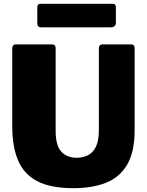

<svg xmlns="http://www.w3.org/2000/svg" viewBox="-20 -974 768 1004"><path d="M684 -293Q684 -178 644 -111.5Q604 -45 532 -17.5Q460 10 364 10Q244 10 174 -27Q104 -64 74 -136.5Q44 -209 44 -313V-719Q44 -742 63 -742H253Q271 -742 271 -721V-289Q271 -213 300.5 -181Q330 -149 381 -149Q412 -149 438.5 -161.5Q465 -174 481 -205.5Q497 -237 497 -292V-719Q497 -742 516 -742H666Q684 -742 684 -721V-293ZM586 -936V-855Q586 -831 557 -831H197Q184 -831 179.5 -836.5Q175 -842 175 -853V-934Q175 -954 191 -954H570Q586 -954 586 -936Z"/></svg>

Font: Libre Franklin Thin Black
Style: Regular
Weight: 900
Version: Version 3.000